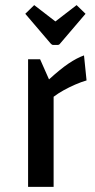

<svg xmlns="http://www.w3.org/2000/svg" viewBox="-20 -732 374 752"><path d="M137 -500 172 -421Q217 -462 249 -483.5Q281 -505 309 -515L319 -417Q298 -411 274 -400.5Q250 -390 228.5 -378Q207 -366 190 -353V0H90V-500ZM114 -712 197 -648 280 -712 315 -678 216 -562Q212 -556 206 -556H188Q183 -556 178 -562L79 -678Z"/></svg>

Font: Changa
Style: Regular
Weight: 400
Designer: Eduardo Rodriguez Tunni
Foundry: Eduardo Rodriguez Tunni
Version: Version 3.003